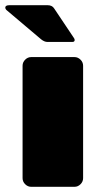

<svg xmlns="http://www.w3.org/2000/svg" viewBox="-37 -720 390 740"><path d="M241.7 -558.3H145.8Q134.2 -558.3 121.7 -568.3L-12.5 -681.7Q-16.7 -685.8 -16.7 -690.8Q-16.7 -700 0 -700H145.8Q164.2 -700 171.7 -687.5L247.5 -574.2Q250.8 -570 250.8 -565.8Q250.8 -558.3 241.7 -558.3ZM50 -33.3V-466.7Q50 -480 60 -490Q70 -500 83.3 -500H250Q263.3 -500 273.3 -490Q283.3 -480 283.3 -466.7V-33.3Q283.3 -20 273.3 -10Q263.3 0 250 0H83.3Q70 0 60 -10Q50 -20 50 -33.3Z"/></svg>

Font: BoonTook Mon
Style: Regular
Weight: 400
Designer: Sungsit Sawaiwan
Foundry: FontUni
Version: Version 3.0